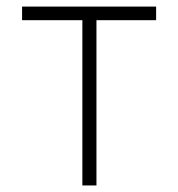

<svg xmlns="http://www.w3.org/2000/svg" viewBox="-20 -566 543 586"><path d="M47.4 -504.4V-545.9H456.5V-504.4H274.4V0H231.4V-504.4Z"/></svg>

Font: Inter Tight ExtraLight
Style: Regular
Weight: 250
Designer: Rasmus Andersson
Foundry: rsms
Version: Version 3.004